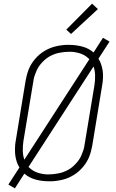

<svg xmlns="http://www.w3.org/2000/svg" viewBox="-20 -990 640 1057"><path d="M62 47 26 26 87 -68Q78 -82 72.5 -98.5Q67 -115 64.5 -132.5Q62 -150 62.5 -171.5Q63 -193 65 -205L121 -546Q124 -562 128 -577.5Q132 -593 138 -608Q144 -623 152.5 -637Q161 -651 172 -664Q183 -677 195.5 -688Q208 -699 222.5 -708Q237 -717 252.5 -723.5Q268 -730 283.5 -734Q299 -738 317.5 -740.5Q336 -743 347 -743H360Q398 -743 433.5 -733.5Q469 -724 495 -701L547 -782L583 -761L522 -667Q531 -653 536.5 -636.5Q542 -620 545 -602.5Q548 -585 547 -563.5Q546 -542 544 -530L488 -189Q485 -173 481 -157.5Q477 -142 471 -127Q465 -112 456.5 -98Q448 -84 437 -71Q426 -58 413.5 -47Q401 -36 386.5 -27Q372 -18 357 -11.5Q342 -5 326 -1Q310 3 291.5 5.5Q273 8 263 8H249Q211 8 176 -1.5Q141 -11 114 -34ZM114 -111 472 -664Q462 -674 451 -681.5Q440 -689 426.5 -694Q413 -699 397 -702Q381 -705 371 -705H359Q346 -705 333.5 -703.5Q321 -702 307.5 -699.5Q294 -697 281.5 -692.5Q269 -688 256.5 -681.5Q244 -675 233 -666Q222 -657 212.5 -647Q203 -637 195 -625.5Q187 -614 181.5 -601.5Q176 -589 171 -574.5Q166 -560 165 -551L109 -214Q105 -187 105.5 -160.5Q106 -134 114 -111ZM238 -30H250Q263 -30 275.5 -31.5Q288 -33 301.5 -35.5Q315 -38 327.5 -42.5Q340 -47 352.5 -53.5Q365 -60 376 -69Q387 -78 396.5 -88Q406 -98 414 -109.5Q422 -121 427.5 -133.5Q433 -146 438 -160.5Q443 -175 444 -184L500 -521Q504 -548 503.5 -574.5Q503 -601 495 -624L137 -71Q147 -61 158 -53.5Q169 -46 182.5 -41Q196 -36 212 -33Q228 -30 238 -30ZM371 -803 345 -827 487 -970 519 -940Z"/></svg>

Font: Iosevka Aile XLt Obl
Style: Regular
Weight: 200
Italic angle: -9°
Designer: Belleve Invis
Foundry: Belleve Invis
Version: Version 31.1.0; ttfautohint (v1.8.4)